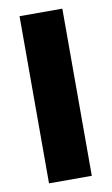

<svg xmlns="http://www.w3.org/2000/svg" viewBox="-75 -666 411 707"><g transform="rotate(-10 130.0 -312.5)"><path d="M50 0ZM210 -625V0H50V-625Z"/></g></svg>

Font: Changa Black
Style: Regular
Weight: 900
Designer: Eduardo Rodriguez Tunni
Foundry: Eduardo Rodriguez Tunni
Version: Version 2.001; ttfautohint (v1.5.10-5e6f)